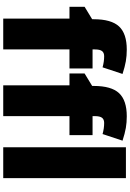

<svg xmlns="http://www.w3.org/2000/svg" viewBox="172 -977 805 1189"><g transform="rotate(90 574.5 -382.5)"><path d="M403.8 -410.2H286.1V0H95.2V-410.2H22V-503.9L99.1 -550.8V-560.1Q99.1 -669.4 143.8 -717.3Q188.5 -765.1 287.1 -765.1Q325.2 -765.1 359.1 -759.3Q393.1 -753.4 438 -738.8L397 -615.2Q361.8 -625 328.1 -625Q306.2 -625 296.1 -611.6Q286.1 -598.1 286.1 -567.9V-553.2H403.8ZM816.9 -410.2H699.2V0H508.3V-410.2H435.1V-503.9L512.2 -550.8V-560.1Q512.2 -669.4 556.9 -717.3Q601.6 -765.1 700.2 -765.1Q738.3 -765.1 772.2 -759.3Q806.2 -753.4 851.1 -738.8L810.1 -615.2Q774.9 -625 741.2 -625Q719.2 -625 709.2 -611.6Q699.2 -598.1 699.2 -567.9V-553.2H816.9ZM1083 0H892.1V-759.8H1083Z"/></g></svg>

Font: Sahel Black FD
Style: Black-FD
Weight: 900
Foundry: Saber Rastikerdar (saber.rastikerdar@gmail.com)
Version: Version 3.3.1